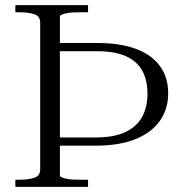

<svg xmlns="http://www.w3.org/2000/svg" viewBox="-20 -730 722 750"><path d="M324 -710H40V-682H56Q91 -682 114 -674.5Q137 -667 137 -642V-68Q137 -43 114 -35.5Q91 -28 56 -28H40V0H324V-28H296Q282 -28 267.5 -28.5Q253 -29 241 -31.5Q229 -34 221.5 -37Q214 -40 214 -46V-664Q214 -670 221.5 -673Q229 -676 241 -678.5Q253 -681 267.5 -681.5Q282 -682 296 -682H324ZM637 -365Q637 -427 605.5 -471Q574 -515 512.5 -538.5Q451 -562 360 -562H184L182 -530H358Q427 -530 470.5 -511Q514 -492 535 -455Q556 -418 556 -364Q556 -311 535 -273Q514 -235 469.5 -214Q425 -193 353 -193H184V-161H354Q446 -161 509 -186.5Q572 -212 604.5 -258Q637 -304 637 -365Z"/></svg>

Font: Roboto Serif 120pt Expanded Light
Style: Regular
Weight: 300
Width: 7
Designer: Greg Gazdowicz
Foundry: Commercial Type
Version: Version 1.008